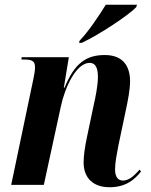

<svg xmlns="http://www.w3.org/2000/svg" viewBox="-20 -776 632 806"><path d="M314 -605 312 -596H323C398 -631 521 -713 552 -746L555 -756H424C395 -709 351 -643 314 -605ZM440 10C505 10 543 -19 572 -56L566 -64C548 -44 525 -18 496 -18C475 -18 463 -34 463 -65C463 -94 470 -127 477 -165L509 -317C517 -355 526 -400 526 -435C526 -495 499 -545 420 -545C342 -545 293 -511 251 -408H248L269 -536H71L70 -526H85C120 -526 127 -515 127 -493C127 -481 124 -462 120 -444L27 0H164L235 -327C252 -409 300 -512 356 -512C387 -512 391 -479 391 -452C391 -417 380 -363 374 -338L346 -205C336 -158 331 -122 331 -94C331 -30 370 10 440 10Z"/></svg>

Font: Noto Serif Display Condensed
Style: Bold Italic
Weight: 700
Width: 3
Italic angle: -12°
Designer: Monotype Design Team
Foundry: Monotype Imaging Inc.
Version: Version 2.009